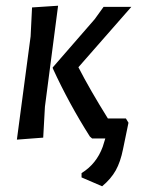

<svg xmlns="http://www.w3.org/2000/svg" viewBox="-20 -484 504 671"><path d="M39 4 87 -357 92 -458 183 -464 137 -111 131 -3ZM337 167 265 136V121Q317 89 339 29L348 0H302L294 -7Q221 -122 165 -244L164 -248L311 -417L342 -460H439L254 -249Q294 -171 357 -70H420L429 -55L410 37Q401 82 384.5 111.5Q368 141 337 167Z"/></svg>

Font: Alegreya Sans SC Medium
Style: Italic
Weight: 500
Italic angle: -7°
Designer: Juan Pablo del Peral
Foundry: Huerta Tipografica
Version: Version 2.007